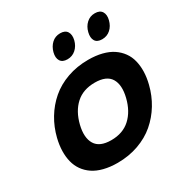

<svg xmlns="http://www.w3.org/2000/svg" viewBox="-197 -1030 1155 1199"><g transform="rotate(-30 381.0 -430.5)"><path d="M556.2 -314.9Q577.1 -399.4 547.6 -447.8Q518.1 -496.1 434.1 -496.1Q349.6 -496.1 296.9 -448Q244.1 -399.9 223.1 -314.9Q202.6 -230.5 232.2 -181.6Q261.7 -132.8 345.2 -132.8Q429.2 -132.8 482.2 -181.4Q535.2 -230 556.2 -314.9ZM721.2 -314.9Q704.1 -246.1 668.5 -187.3Q632.8 -128.4 581.3 -84.2Q529.8 -40 459.7 -15.1Q389.6 9.8 309.1 9.8Q254.9 9.8 210.7 -1.5Q166.5 -12.7 135.5 -33.7Q104.5 -54.7 83.7 -84Q63 -113.3 54 -149.4Q44.9 -185.5 45.9 -227.3Q46.9 -269 58.1 -314.9Q75.2 -384.3 110.6 -443.1Q146 -502 197.3 -546.1Q248.5 -590.3 318.4 -615.2Q388.2 -640.1 469.2 -640.1Q523.9 -640.1 568.1 -628.9Q612.3 -617.7 643.6 -596.7Q674.8 -575.7 695.8 -546.6Q716.8 -517.6 725.8 -481.2Q734.9 -444.8 733.9 -403.1Q732.9 -361.3 721.2 -314.9ZM456.1 -789.1Q446.8 -752.4 421.4 -729.7Q396 -707 360.8 -707Q325.2 -707 311 -729.7Q296.9 -752.4 306.2 -789.1Q315.9 -825.7 340.6 -848.4Q365.2 -871.1 400.9 -871.1Q436.5 -871.1 450.7 -848.4Q464.8 -825.7 456.1 -789.1ZM706.1 -789.1Q696.8 -752 671.6 -729.5Q646.5 -707 610.8 -707Q575.2 -707 561.5 -729.5Q547.9 -752 557.1 -789.1Q565.9 -825.2 590.8 -848.1Q615.7 -871.1 650.9 -871.1Q687 -871.1 701.2 -848.1Q715.3 -825.2 706.1 -789.1Z"/></g></svg>

Font: Sinkin Sans 700 Bold Italic
Style: Bold Italic
Weight: 700
Italic angle: -112°
Designer: Keith Bates
Foundry: K-Type
Version: Sinkin Sans (version 1.0)  by Keith Bates   •   © 2014   www